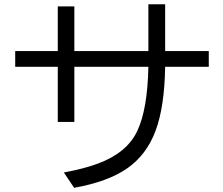

<svg xmlns="http://www.w3.org/2000/svg" viewBox="-20 -813 1040 894"><path d="M50.8 -502V-575.2H249V-783.2H326.2V-575.2H670.9V-793H749V-575.2H952.1V-502H749Q746.1 -316.4 704.6 -204.6Q663.1 -92.8 573.2 -29.8Q483.4 33.2 325.2 61.5L277.3 -9.8Q371.1 -27.3 434.6 -50.8Q570.3 -100.6 618.7 -202.1Q667 -303.7 670.9 -502H326.2V-245.1H249V-502Z"/></svg>

Font: GenEi M Gothic v2 Regular
Style: Regular
Weight: 400
Version: Version 2.0